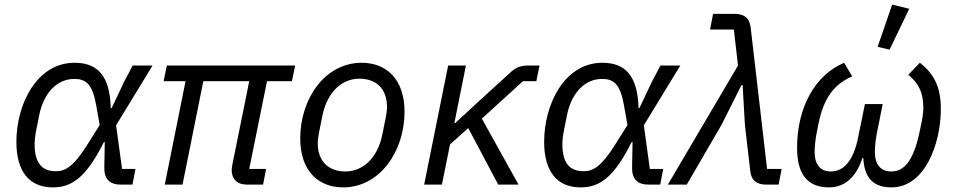

<svg xmlns="http://www.w3.org/2000/svg" viewBox="-20 -800 4150 832"><path d="M567 -68H509L483 -257L641 -516H555L518 -446L464 -332H460C456 -472 403 -528 303 -528C141 -528 51 -351 51 -185C51 -58 106 12 209 12C289 12 352 -28 430 -184H434L432 -74C431 -24 456 0 503 0H554ZM222 -58C164 -58 130 -91 130 -175C130 -191 132 -209 135 -226L150 -301C170 -401 230 -458 302 -458C353 -458 381 -435 397 -343L412 -258L359 -174C299 -78 263 -58 222 -58Z M1120 0 1133 -68H1060L1137 -448H1245L1259 -516H703L689 -448H784L694 0H771L861 -448H1060L987 -87C985 -77 984 -70 984 -63C984 -26 1006 0 1051 0Z M1467 12C1625 12 1733 -143 1733 -316C1733 -456 1655 -528 1547 -528C1389 -528 1281 -373 1281 -200C1281 -60 1359 12 1467 12ZM1477 -57C1399 -57 1357 -106 1357 -178C1357 -193 1359 -208 1362 -223L1377 -298C1398 -403 1463 -459 1537 -459C1615 -459 1657 -410 1657 -338C1657 -323 1655 -308 1652 -293L1637 -218C1616 -113 1551 -57 1477 -57Z M2139 0H2227L2068 -286L2246 -448H2304L2318 -516H2269C2237 -516 2216 -508 2194 -488L2058 -364L1953 -267H1949L1999 -516H1922L1818 0H1895L1930 -174L2009 -245Z M2854 -68H2796L2770 -257L2928 -516H2842L2805 -446L2751 -332H2747C2743 -472 2690 -528 2590 -528C2428 -528 2338 -351 2338 -185C2338 -58 2393 12 2496 12C2576 12 2639 -28 2717 -184H2721L2719 -74C2718 -24 2743 0 2790 0H2841ZM2509 -58C2451 -58 2417 -91 2417 -175C2417 -191 2419 -209 2422 -226L2437 -301C2457 -401 2517 -458 2589 -458C2640 -458 2668 -435 2684 -343L2699 -258L2646 -174C2586 -78 2550 -58 2509 -58Z M3178 -516 2874 0H2956L3106 -258L3193 -431H3198L3208 -258L3231 -60C3235 -20 3257 0 3301 0H3354L3367 -68H3304L3233 -680C3228 -720 3207 -740 3163 -740H3070L3057 -672H3160Z M3920 -762 3846 -780 3783 -597 3835 -585ZM3805 -349H3728L3699 -207C3679 -104 3637 -57 3580 -57C3536 -57 3510 -85 3510 -143C3510 -160 3513 -193 3518 -219L3527 -265C3549 -373 3593 -435 3673 -469L3638 -528C3510 -474 3434 -333 3434 -159C3434 -37 3486 12 3572 12C3638 12 3689 -29 3717 -115H3721C3725 -33 3761 12 3843 12C3989 12 4057 -179 4057 -328C4057 -422 4028 -480 3966 -528L3916 -476C3960 -440 3981 -400 3981 -334C3981 -318 3979 -296 3975 -278L3966 -234C3938 -95 3893 -57 3843 -57C3797 -57 3771 -85 3771 -143C3771 -160 3774 -193 3779 -219Z"/></svg>

Font: Braiins Sans
Style: Italic
Weight: 400
Italic angle: -11.31°
Designer: Mike Abbink, Paul van der Laan, Pieter van Rosmalen, Jiri Chlebus, Lubos Buracinsky
Foundry: Bold Monday, Sudetype
Version: Version 1.000;hotconv 1.0.109;makeotfexe 2.5.65596